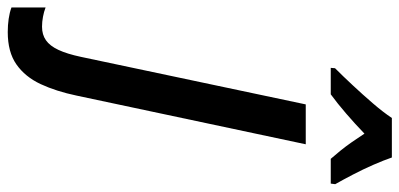

<svg xmlns="http://www.w3.org/2000/svg" viewBox="-420 -514 1046 503"><g transform="rotate(90 103.5 -263.0)"><path d="M-63.5 240.2Q-81.5 240.2 -98.1 237.8Q-114.7 235.4 -127.9 230.5V141.1Q-116.7 145.5 -103.5 147.9Q-90.3 150.4 -77.6 150.4Q-56.6 150.4 -42 140.1Q-27.3 129.9 -16.8 107.4Q-6.3 85 1.5 48.3L126 -540.5H230.5L103 59.6Q91.8 113.3 72.8 154.1Q53.7 194.8 21.2 217.5Q-11.2 240.2 -63.5 240.2ZM30.3 -606 31.2 -617.2Q51.8 -637.7 75.9 -663.6Q100.1 -689.5 123 -716.1Q146 -742.7 161.6 -766.1H265.1Q272.5 -744.6 284.4 -717.3Q296.4 -689.9 310.3 -663.3Q324.2 -636.7 335 -617.7L333.5 -606H268.6Q258.8 -617.2 247.3 -631.3Q235.8 -645.5 224.6 -661.6Q213.4 -677.7 202.6 -694.3Q175.3 -668 149.4 -645.8Q123.5 -623.5 99.6 -606Z"/></g></svg>

Font: Open Sans SemiCondensed SemiBold
Style: Italic
Weight: 600
Width: 4
Italic angle: -12°
Designer: Monotype Design Team
Foundry: Monotype Imaging Inc.
Version: Version 3.000